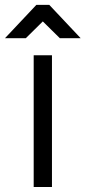

<svg xmlns="http://www.w3.org/2000/svg" viewBox="-57 -750 344 770"><path d="M151.4 0H78.1V-528.3H151.4ZM183.1 -596.7 114.7 -664.1 46.4 -596.7H-37.1L88.9 -730.5H140.6L266.6 -596.7Z"/></svg>

Font: Gidole
Style: Regular
Weight: 400
Version: Version 2.100; ttfautohint (v1.8.4.7-5d5b)